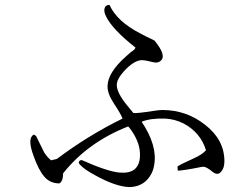

<svg xmlns="http://www.w3.org/2000/svg" viewBox="-20 -741 960 782"><path d="M704 -46 703 -63Q716 -72 769 -96Q803 -111 819 -129Q797 -201 728 -238Q692 -256 653 -258Q592 -260 557 -245Q622 -148 608 -69Q604 -42 589 -21Q565 14 521 20Q514 21 507 21Q450 19 366 -28Q323 -51 304 -72Q303 -73 301 -77Q301 -89 313 -89Q421 -41 469 -38Q546 -32 550 -103Q553 -156 515 -210Q509 -219 502 -226Q338 -162 237 -35Q237 -3 222 6Q184 6 161 -21Q137 -48 116 -108Q90 -179 118 -193L127 -187L160 -120Q173 -100 188 -88L212 -94Q340 -190 479 -258Q474 -274 443 -321Q418 -359 418 -389Q418 -445 494 -512Q511 -528 527 -539L532 -547Q437 -622 412 -674Q404 -690 405 -702Q407 -721 426 -721Q456 -654 551 -605Q565 -597 609 -576Q656 -519 638 -497Q629 -486 614 -486Q610 -486 576 -494Q565 -496 556 -496Q524 -494 484 -450Q459 -422 456 -401Q451 -366 505 -303Q520 -285 523 -281Q534 -278 610 -290Q631 -293 641 -293Q739 -293 815 -233Q894 -172 894 -84Q894 -56 880 -41Q866 -25 846 -41Q822 -61 809 -62Q805 -62 800 -61Q725 -46 704 -46Z"/></svg>

Font: cwTeXKai
Style: Medium
Weight: 500
Version: Version 1.17